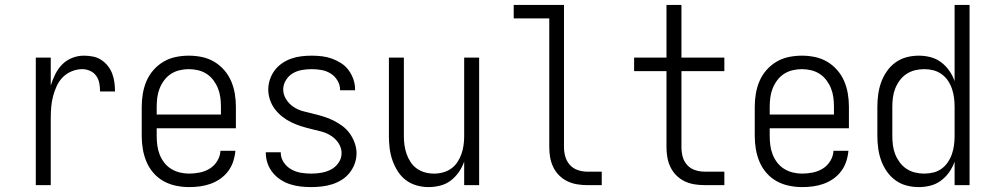

<svg xmlns="http://www.w3.org/2000/svg" viewBox="-20 -755 4040 783"><path d="M126 0V-520H187V-406Q194 -429 205 -451.5Q216 -474 233 -491.5Q250 -509 273.5 -518.5Q297 -528 322 -528Q340 -528 358.5 -524.5Q377 -521 392.5 -511Q408 -501 419.5 -486.5Q431 -472 437.5 -455Q444 -438 446.5 -419.5Q449 -401 449 -382H388Q388 -399 385 -415.5Q382 -432 372.5 -445.5Q363 -459 347.5 -466Q332 -473 316 -473Q294 -473 273 -464.5Q252 -456 236.5 -440.5Q221 -425 211.5 -404.5Q202 -384 196.5 -363Q191 -342 189 -320Q187 -298 187 -276V0Z M751 8Q725 8 698 2.5Q671 -3 647.5 -16Q624 -29 606 -49.5Q588 -70 577.5 -95Q567 -120 562.5 -146.5Q558 -173 558 -200V-320Q558 -347 562.5 -373.5Q567 -400 577.5 -424.5Q588 -449 606 -469.5Q624 -490 647 -503.5Q670 -517 696.5 -522.5Q723 -528 750 -528Q777 -528 803.5 -522.5Q830 -517 853 -503.5Q876 -490 894 -469.5Q912 -449 922.5 -424.5Q933 -400 937.5 -373.5Q942 -347 942 -320V-232H619V-200Q619 -181 621.5 -162Q624 -143 631 -125Q638 -107 650 -91.5Q662 -76 678.5 -66Q695 -56 713.5 -51.5Q732 -47 751 -47Q773 -47 795 -51.5Q817 -56 835.5 -67.5Q854 -79 866 -98.5Q878 -118 879 -140H940Q938 -118 931 -96.5Q924 -75 910.5 -57Q897 -39 878.5 -26Q860 -13 839 -5.5Q818 2 796 5Q774 8 751 8ZM619 -288H881V-320Q881 -339 878.5 -358Q876 -377 869 -394.5Q862 -412 850.5 -427.5Q839 -443 823 -453.5Q807 -464 788 -468.5Q769 -473 750 -473Q731 -473 712 -468.5Q693 -464 677 -453.5Q661 -443 649.5 -427.5Q638 -412 631 -394.5Q624 -377 621.5 -358Q619 -339 619 -320Z M1249 8Q1227 8 1205.5 5.5Q1184 3 1163.5 -3.5Q1143 -10 1124.5 -22Q1106 -34 1092.5 -50.5Q1079 -67 1071.5 -88Q1064 -109 1064 -131Q1064 -132 1064 -132.5Q1064 -133 1064 -134H1125Q1125 -134 1125 -133.5Q1125 -133 1125 -132Q1125 -111 1137 -93Q1149 -75 1167.5 -64.5Q1186 -54 1207 -50.5Q1228 -47 1249 -47Q1270 -47 1290.5 -50.5Q1311 -54 1329.5 -63.5Q1348 -73 1360.5 -91Q1373 -109 1373 -130Q1373 -152 1361 -170.5Q1349 -189 1330.5 -201Q1312 -213 1291 -218.5Q1270 -224 1249 -229Q1228 -234 1207.5 -240.5Q1187 -247 1167.5 -256.5Q1148 -266 1131 -279.5Q1114 -293 1101 -310Q1088 -327 1081 -348Q1074 -369 1074 -390Q1074 -411 1081 -431.5Q1088 -452 1100.5 -468.5Q1113 -485 1130.5 -497Q1148 -509 1168 -516Q1188 -523 1209 -525.5Q1230 -528 1251 -528Q1272 -528 1293 -525.5Q1314 -523 1333.5 -516Q1353 -509 1371 -497.5Q1389 -486 1401.5 -469Q1414 -452 1421 -432Q1428 -412 1428 -391Q1428 -390 1428 -389Q1428 -388 1428 -387H1367Q1367 -388 1367 -388.5Q1367 -389 1367 -389Q1367 -409 1356 -427Q1345 -445 1328 -455.5Q1311 -466 1291 -469.5Q1271 -473 1251 -473Q1231 -473 1211 -469.5Q1191 -466 1174 -456Q1157 -446 1146 -428Q1135 -410 1135 -390Q1135 -369 1147 -350Q1159 -331 1177 -319Q1195 -307 1216 -301.5Q1237 -296 1258 -291Q1279 -286 1300 -279.5Q1321 -273 1340 -263.5Q1359 -254 1376.5 -241Q1394 -228 1406.5 -210.5Q1419 -193 1426.5 -172Q1434 -151 1434 -130Q1434 -108 1426.5 -87.5Q1419 -67 1405.5 -50Q1392 -33 1373.5 -21.5Q1355 -10 1334.5 -3.5Q1314 3 1292 5.5Q1270 8 1249 8Z M1727 8Q1703 8 1678.5 1Q1654 -6 1634.5 -21Q1615 -36 1601.5 -57.5Q1588 -79 1580 -102.5Q1572 -126 1569 -150.5Q1566 -175 1566 -200V-520H1627V-200Q1627 -181 1629.5 -163Q1632 -145 1638 -127.5Q1644 -110 1654.5 -94Q1665 -78 1680 -67.5Q1695 -57 1713 -52Q1731 -47 1750 -47Q1769 -47 1787 -52Q1805 -57 1820 -67.5Q1835 -78 1845.5 -94Q1856 -110 1862 -127.5Q1868 -145 1870.5 -163Q1873 -181 1873 -200V-520H1934V0H1873V-96Q1865 -73 1851 -53Q1837 -33 1818 -18.5Q1799 -4 1775 2Q1751 8 1727 8Z M2374 0Q2354 0 2333 -3.5Q2312 -7 2293.5 -16Q2275 -25 2260 -40Q2245 -55 2236 -74Q2227 -93 2223.5 -113.5Q2220 -134 2220 -155V-680H2075V-735H2280V-155Q2280 -135 2285.5 -116Q2291 -97 2304 -82.5Q2317 -68 2336 -61.5Q2355 -55 2374 -55H2434V0Z M2853 0Q2832 0 2811 -3.5Q2790 -7 2771.5 -16Q2753 -25 2738 -40Q2723 -55 2714 -74Q2705 -93 2701.5 -113.5Q2698 -134 2698 -155V-465H2566V-520H2698V-735H2759V-520H2934V-465H2759V-155Q2759 -135 2764 -116Q2769 -97 2782 -82.5Q2795 -68 2814 -61.5Q2833 -55 2853 -55H2934V0Z M3251 8Q3225 8 3198 2.5Q3171 -3 3147.5 -16Q3124 -29 3106 -49.5Q3088 -70 3077.5 -95Q3067 -120 3062.5 -146.5Q3058 -173 3058 -200V-320Q3058 -347 3062.5 -373.5Q3067 -400 3077.5 -424.5Q3088 -449 3106 -469.5Q3124 -490 3147 -503.5Q3170 -517 3196.5 -522.5Q3223 -528 3250 -528Q3277 -528 3303.5 -522.5Q3330 -517 3353 -503.5Q3376 -490 3394 -469.5Q3412 -449 3422.5 -424.5Q3433 -400 3437.5 -373.5Q3442 -347 3442 -320V-232H3119V-200Q3119 -181 3121.5 -162Q3124 -143 3131 -125Q3138 -107 3150 -91.5Q3162 -76 3178.5 -66Q3195 -56 3213.5 -51.5Q3232 -47 3251 -47Q3273 -47 3295 -51.5Q3317 -56 3335.5 -67.5Q3354 -79 3366 -98.5Q3378 -118 3379 -140H3440Q3438 -118 3431 -96.5Q3424 -75 3410.5 -57Q3397 -39 3378.5 -26Q3360 -13 3339 -5.5Q3318 2 3296 5Q3274 8 3251 8ZM3119 -288H3381V-320Q3381 -339 3378.5 -358Q3376 -377 3369 -394.5Q3362 -412 3350.5 -427.5Q3339 -443 3323 -453.5Q3307 -464 3288 -468.5Q3269 -473 3250 -473Q3231 -473 3212 -468.5Q3193 -464 3177 -453.5Q3161 -443 3149.5 -427.5Q3138 -412 3131 -394.5Q3124 -377 3121.5 -358Q3119 -339 3119 -320Z M3727 8Q3701 8 3676.5 1.5Q3652 -5 3631.5 -20Q3611 -35 3596.5 -56Q3582 -77 3573.5 -100.5Q3565 -124 3561.5 -149.5Q3558 -175 3558 -200V-320Q3558 -345 3561.5 -370.5Q3565 -396 3573.5 -419.5Q3582 -443 3596.5 -464Q3611 -485 3631.5 -500Q3652 -515 3676.5 -521.5Q3701 -528 3727 -528Q3751 -528 3774.5 -522Q3798 -516 3817.5 -501.5Q3837 -487 3851 -467Q3865 -447 3873 -424V-735H3934V0H3873V-96Q3865 -73 3851 -53Q3837 -33 3817.5 -18.5Q3798 -4 3774.5 2Q3751 8 3727 8ZM3749 -47Q3749 -47 3749 -47Q3749 -47 3749 -47Q3768 -47 3786.5 -51.5Q3805 -56 3820 -67Q3835 -78 3845.5 -93.5Q3856 -109 3862 -126.5Q3868 -144 3870.5 -162.5Q3873 -181 3873 -200V-320Q3873 -339 3870.5 -357.5Q3868 -376 3862 -393.5Q3856 -411 3845.5 -426.5Q3835 -442 3819.5 -453Q3804 -464 3786 -468.5Q3768 -473 3749 -473Q3730 -473 3711.5 -468.5Q3693 -464 3677 -453.5Q3661 -443 3649.5 -427.5Q3638 -412 3631 -394.5Q3624 -377 3621.5 -358Q3619 -339 3619 -320V-200Q3619 -181 3621.5 -162Q3624 -143 3631 -125.5Q3638 -108 3649.5 -92.5Q3661 -77 3677 -66.5Q3693 -56 3711.5 -51.5Q3730 -47 3749 -47Z"/></svg>

Font: Iosevka SS04 Light
Style: Regular
Weight: 300
Monospace: yes
Designer: Belleve Invis
Foundry: Belleve Invis
Version: Version 19.0.0; ttfautohint (v1.8.4)